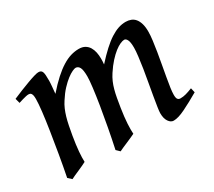

<svg xmlns="http://www.w3.org/2000/svg" viewBox="-97 -636 930 835"><g transform="rotate(-30 367.5 -218.5)"><path d="M706.5 -41.5Q661.1 -15.1 625.2 2.4Q589.4 20 566.4 20Q552.2 20 541.7 4.6Q531.2 -10.7 531.2 -37.1Q531.2 -45.9 534.4 -67.1Q537.6 -88.4 542.5 -116.9Q547.4 -145.5 553.2 -178Q559.1 -210.4 564 -241.2Q568.8 -272 572 -298.6Q575.2 -325.2 575.2 -341.3Q575.2 -369.1 569.3 -380.9Q563.5 -392.6 554.7 -392.6Q546.9 -392.6 534.4 -387.2Q522 -381.8 506.6 -369.9Q491.2 -357.9 473.9 -338.9Q456.5 -319.8 439 -293Q428.7 -277.3 421.9 -261.5Q415 -245.6 410.2 -227.8Q405.3 -210 401.6 -189.5Q397.9 -168.9 394 -144Q387.2 -99.6 385.5 -69.3Q383.8 -39.1 385.3 -18.6Q378.4 -15.1 366.5 -9.8Q354.5 -4.4 341.8 1Q329.1 6.3 317.4 11.5Q305.7 16.6 299.3 20L282.7 3.9Q293.5 -45.9 303.2 -98.4Q313 -150.9 320.6 -197.3Q328.1 -243.7 332.5 -280Q336.9 -316.4 336.9 -334.5Q336.9 -367.2 330.1 -379.9Q323.2 -392.6 310.5 -392.6Q305.2 -392.6 293.5 -387.2Q281.7 -381.8 266.4 -370.1Q251 -358.4 233.4 -339.6Q215.8 -320.8 198.7 -293.9Q189 -279.3 182.1 -263.4Q175.3 -247.6 169.9 -229.2Q164.6 -210.9 160.4 -189.9Q156.2 -168.9 151.9 -144Q144.5 -99.6 142.1 -69.3Q139.6 -39.1 140.6 -18.6Q134.3 -15.1 122.8 -9.8Q111.3 -4.4 98.9 1Q86.4 6.3 75 11.5Q63.5 16.6 57.6 20L40 3.9Q50.3 -47.9 59.8 -103.5Q69.3 -159.2 77.1 -209.5Q85 -259.8 89.6 -300Q94.2 -340.3 94.2 -361.3Q94.2 -372.6 92.8 -379.2Q91.3 -385.7 88.6 -389.4Q85.9 -393.1 82.5 -394Q79.1 -395 75.2 -395Q70.3 -395 61.8 -393.1Q53.2 -391.1 44.9 -388.7Q35.2 -385.7 23.9 -382.3L17.6 -406.2Q38.1 -415 60.5 -424.1Q83 -433.1 102.8 -440.4Q122.6 -447.8 138.2 -452.4Q153.8 -457 160.6 -457Q168 -457 172.6 -454.6Q177.2 -452.1 179.7 -446Q182.1 -439.9 182.9 -429Q183.6 -418 183.6 -400.9Q183.6 -396 183.1 -388.7Q182.6 -381.3 181.9 -372.8Q181.2 -364.3 180.2 -355.2Q179.2 -346.2 178.7 -338.4Q207.5 -371.6 232.7 -394.3Q257.8 -417 280.3 -430.9Q302.7 -444.8 323.2 -450.9Q343.8 -457 363.8 -457Q381.8 -457 394 -450Q406.2 -442.9 413.6 -430.9Q420.9 -418.9 424.1 -403.8Q427.2 -388.7 427.2 -372.6Q427.2 -365.2 427 -358.9Q426.8 -352.5 425.8 -343.3Q454.1 -374.5 477.8 -396.2Q501.5 -418 522.5 -431.4Q543.5 -444.8 562 -450.9Q580.6 -457 599.1 -457Q613.3 -457 625.2 -452.4Q637.2 -447.8 645.8 -437.5Q654.3 -427.2 659.2 -410.9Q664.1 -394.5 664.1 -371.1Q664.1 -352.5 660.9 -327.4Q657.7 -302.2 653.1 -273.9Q648.4 -245.6 643.1 -216.6Q637.7 -187.5 633.1 -160.9Q628.4 -134.3 625.2 -112.5Q622.1 -90.8 622.1 -77.1Q622.1 -60.5 627 -54.9Q631.8 -49.3 640.1 -49.3Q654.3 -49.3 667.7 -53Q681.2 -56.6 701.2 -64.5Z"/></g></svg>

Font: Gentium Book Basic
Style: Italic
Weight: 400
Italic angle: -8°
Designer: J. Victor Gaultney and Annie Olsen
Foundry: SIL International
Version: Version 1.102; 2013; Maintenance release